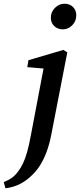

<svg xmlns="http://www.w3.org/2000/svg" viewBox="-103 -766 428 1027"><path d="M-74 241 -83 208Q-66 201 -52.5 193.5Q-39 186 -27.5 175.5Q-16 165 -6 151Q8 133 20 108Q32 83 42.5 45.5Q53 8 63 -47L134 -421L168 -396L43 -407L49 -444L236 -499L257 -486L171 -44Q161 7 146 47Q131 87 111.5 118Q92 149 66 173Q39 200 4 218Q-31 236 -74 241ZM233 -609Q206 -609 187.5 -626Q169 -643 169 -671Q169 -702 191 -724Q213 -746 242 -746Q270 -746 287.5 -728.5Q305 -711 305 -684Q305 -653 283.5 -631Q262 -609 233 -609Z"/></svg>

Font: Source Serif 4 18pt SemiBold
Style: Italic
Weight: 600
Italic angle: -12°
Designer: Frank Grießhammer
Foundry: Adobe Systems Incorporated
Version: Version 4.004;hotconv 1.0.116;makeotfexe 2.5.65601